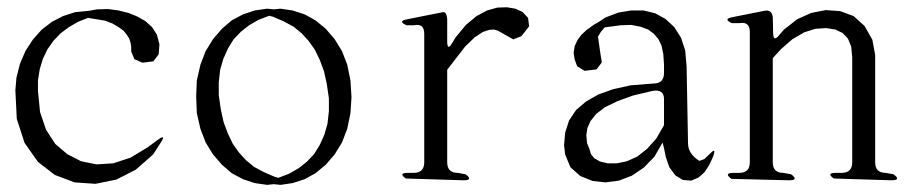

<svg xmlns="http://www.w3.org/2000/svg" viewBox="-20 -523 2540 531"><path d="M417 -136.7Q440.4 -153.3 424.8 -128.9L403.3 -95.7L355.5 -53.7L301.8 -26.4L244.1 -14.6L186.5 -18.6L131.8 -39.1L85 -75.2L47.9 -127.9L26.4 -194.3L22.5 -273.4L25.4 -307.6L35.2 -346.7L50.8 -382.8L71.3 -414.1L95.7 -441.4L124 -462.9L154.3 -478.5L187.5 -489.3L226.6 -493.2L248 -497.1L279.3 -498L307.6 -494.1L335 -487.3L359.4 -477.5L381.8 -464.8L400.4 -448.2L414.1 -426.8L420.9 -400.4L418.9 -373L404.3 -353.5L374 -349.6L351.6 -359.4L342.8 -380.9V-394.5L340.8 -406.2L336.9 -417L330.1 -427.7L321.3 -438.5L307.6 -448.2L291 -458L270.5 -465.8L223.6 -473.6L196.3 -462.9L170.9 -448.2L147.5 -430.7L127.9 -410.2L111.3 -386.7L98.6 -360.4L89.8 -331.1L85 -300.8V-271.5L90.8 -212.9L107.4 -164.1L132.8 -125L166 -96.7L204.1 -77.1L247.1 -68.4L293 -71.3L340.8 -86.9L387.7 -115.2Z M522.5 -256.8 524.4 -300.8 534.2 -343.8 548.8 -381.8 569.3 -415 593.8 -443.4 621.1 -466.8 652.3 -483.4 684.6 -494.1 718.8 -499 737.3 -497.1 755.9 -499 789.1 -494.1 822.3 -483.4 852.5 -466.8 880.9 -443.4 905.3 -415 925.8 -381.8 940.4 -343.8 949.2 -300.8 952.1 -253.9 949.2 -210 940.4 -167 925.8 -128.9 905.3 -95.7 880.9 -67.4 852.5 -43.9 822.3 -27.3 789.1 -16.6 755.9 -11.7 737.3 -13.7 718.8 -11.7 684.6 -16.6 652.3 -27.3 621.1 -43.9 593.8 -67.4 569.3 -95.7 548.8 -128.9 534.2 -167 524.4 -210ZM724.6 -479.5 694.3 -467.8 668.9 -453.1 646.5 -435.5 626 -414.1 610.4 -388.7 597.7 -360.4 588.9 -330.1 585 -294.9V-259.8L590.8 -219.7L598.6 -184.6L610.4 -153.3L624 -125L640.6 -101.6L660.2 -80.1L682.6 -61.5L710 -46.9L739.3 -34.2L750 -31.2L780.3 -43L805.7 -57.6L828.1 -75.2L848.6 -96.7L864.3 -122.1L877 -150.4L885.7 -180.7L889.6 -215.8V-251L883.8 -291L876 -326.2L864.3 -357.4L850.6 -385.7L834 -409.2L814.5 -430.7L792 -449.2L764.6 -463.9L735.4 -476.6Z M1356.4 -438.5 1345.7 -441.4 1333 -440.4 1315.4 -434.6 1293 -419.9 1266.6 -394.5 1216.8 -330.1V-74.2Q1216.8 -44.9 1246.1 -44.9L1267.6 -41Q1290 -24.4 1261.7 -24.4L1102.5 -29.3Q1080.1 -44.9 1108.4 -44.9H1124Q1153.3 -44.9 1153.3 -74.2V-429.7Q1153.3 -459 1125 -453.1H1104.5Q1078.1 -464.8 1106.4 -469.7L1160.2 -480.5L1205.1 -489.3Q1214.8 -491.2 1216.8 -470.7V-409.2Q1216.8 -379.9 1231.4 -405.3L1240.2 -419.9L1268.6 -454.1L1297.9 -478.5L1327.1 -494.1L1355.5 -502L1381.8 -502.9L1405.3 -499L1424.8 -490.2L1440.4 -473.6L1443.4 -450.2L1421.9 -422.9L1399.4 -414.1Z M1809.6 -396.5 1800.8 -415 1788.1 -429.7 1772.5 -441.4 1751 -449.2 1725.6 -454.1 1696.3 -453.1 1652.3 -447.3 1641.6 -434.6 1633.8 -421.9 1640.6 -374 1644.5 -350.6 1629.9 -331.1 1596.7 -327.1 1576.2 -339.8 1569.3 -358.4 1566.4 -377 1569.3 -395.5 1577.1 -412.1 1587.9 -426.8 1601.6 -439.5 1623 -455.1 1633.8 -460.9 1654.3 -474.6 1690.4 -488.3 1725.6 -494.1H1759.8L1792 -486.3L1820.3 -470.7L1844.7 -448.2L1863.3 -418.9L1875 -383.8L1878.9 -338.9L1882.8 -127Q1882.8 -97.7 1914.1 -78.1L1927.7 -83L1944.3 -98.6Q1961.9 -117.2 1952.1 -89.8L1941.4 -66.4L1928.7 -46.9L1912.1 -32.2L1891.6 -23.4L1868.2 -25.4L1847.7 -38.1L1831.1 -60.5L1821.3 -88.9L1816.4 -113.3L1812.5 -128.9L1790 -89.8L1760.7 -59.6L1727.5 -37.1L1691.4 -23.4L1654.3 -18.6L1619.1 -22.5L1585 -36.1L1557.6 -60.5L1543 -95.7L1540 -121.1L1543 -156.2L1553.7 -189.5L1573.2 -218.8L1600.6 -242.2L1634.8 -261.7L1675.8 -276.4L1724.6 -287.1L1787.1 -292Q1816.4 -292 1816.4 -321.3V-344.7L1814.5 -373ZM1784.2 -271.5 1730.5 -258.8 1687.5 -243.2 1653.3 -226.6 1628.9 -208 1613.3 -188.5 1604.5 -168.9 1601.6 -149.4 1603.5 -127 1610.4 -110.4 1614.3 -96.7 1624 -85 1639.6 -76.2 1661.1 -71.3H1686.5L1713.9 -77.1L1742.2 -89.8L1769.5 -111.3L1794.9 -139.6L1816.4 -176.8V-249Q1816.4 -277.3 1784.2 -271.5Z M2286.1 -29.3Q2263.7 -44.9 2292 -44.9H2307.6Q2336.9 -44.9 2336.9 -74.2V-365.2L2334 -394.5L2325.2 -416L2310.5 -431.6L2290 -441.4L2264.6 -445.3L2235.4 -443.4L2204.1 -433.6L2170.9 -414.1L2140.6 -387.7L2117.2 -362.3V-74.2Q2117.2 -44.9 2146.5 -44.9L2168 -41Q2190.4 -24.4 2162.1 -24.4L2002.9 -28.3Q1980.5 -44.9 2008.8 -44.9H2024.4Q2053.7 -44.9 2053.7 -74.2V-434.6Q2053.7 -463.9 2025.4 -459H2003.9Q1978.5 -470.7 2005.9 -475.6L2094.7 -493.2Q2114.3 -497.1 2117.2 -475.6L2118.2 -433.6Q2118.2 -404.3 2135.7 -426.8L2148.4 -441.4L2184.6 -469.7L2223.6 -487.3L2263.7 -495.1L2303.7 -492.2L2340.8 -478.5L2371.1 -451.2L2392.6 -413.1L2400.4 -371.1V-74.2Q2400.4 -44.9 2429.7 -44.9L2451.2 -41Q2473.6 -24.4 2445.3 -24.4Z"/></svg>

Font: B2 Hana
Style: Regular
Weight: 500
Version: 2020-08-05; (max)